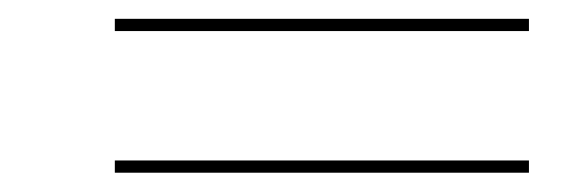

<svg xmlns="http://www.w3.org/2000/svg" viewBox="-20 -487 600 204"><path d="M102 -467V-454H542V-467ZM102 -316.5V-303.5H542V-316.5Z"/></svg>

Font: Bodoni* 16pt Fatface
Style: Italic
Weight: 900
Italic angle: -13°
Version: Version 2.3